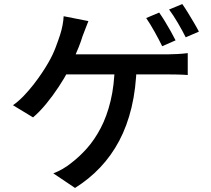

<svg xmlns="http://www.w3.org/2000/svg" viewBox="-20 -860 1040 947"><path d="M765 -798Q778 -780 793 -755.5Q808 -731 822 -706Q836 -681 846 -661L780 -632Q765 -663 743 -702.5Q721 -742 701 -771ZM879 -840Q892 -822 907.5 -796.5Q923 -771 937.5 -746.5Q952 -722 961 -704L896 -676Q880 -708 857.5 -746.5Q835 -785 814 -813ZM416 -756Q409 -738 401 -717.5Q393 -697 387 -681Q380 -657 368.5 -628.5Q357 -600 344 -570Q331 -540 318 -513Q298 -475 269 -431Q240 -387 207.5 -347.5Q175 -308 143 -281L44 -341Q71 -360 96.5 -386.5Q122 -413 145 -442.5Q168 -472 187 -500.5Q206 -529 219 -552Q240 -588 254 -625Q268 -662 277 -690Q284 -712 288.5 -735.5Q293 -759 294 -780ZM276 -592Q293 -592 327 -592Q361 -592 406.5 -592Q452 -592 503 -592Q554 -592 603.5 -592Q653 -592 696 -592Q739 -592 768.5 -592Q798 -592 808 -592Q827 -592 855 -593.5Q883 -595 906 -598V-490Q880 -492 852.5 -492.5Q825 -493 808 -493Q797 -493 758.5 -493Q720 -493 666 -493Q612 -493 551 -493Q490 -493 432.5 -493Q375 -493 331 -493Q287 -493 266 -493ZM654 -537Q651 -423 629 -331Q607 -239 568 -165.5Q529 -92 474 -34Q419 24 350 67L243 -5Q267 -14 290 -27.5Q313 -41 330 -55Q371 -86 408.5 -128Q446 -170 476.5 -228Q507 -286 525.5 -362.5Q544 -439 546 -537Z"/></svg>

Font: Noto Sans KR Medium
Style: Regular
Weight: 500
Designer: Ryoko NISHIZUKA  (kana, bopomofo & ideographs); Paul D. Hunt (Latin, Greek & Cyrillic); Sandoll Communications , Soo-you
Foundry: Adobe
Version: Version 2.004-H2;hotconv 1.0.118;makeotfexe 2.5.65603